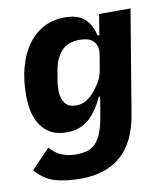

<svg xmlns="http://www.w3.org/2000/svg" viewBox="-83 -598 766 879"><g transform="rotate(-10 300.0 -158.0)"><path d="M224 212Q152 212 102 197Q52 182 13 136L100 46Q124 75 154.5 87Q185 99 220 99Q248 99 270 93Q292 87 309.5 70Q327 53 339 23Q351 -7 359 -54L374 -143H368Q354 -113 337.5 -88.5Q321 -64 301 -46Q281 -28 255 -18Q229 -8 196 -8Q154 -8 125 -23Q96 -38 77 -65Q58 -92 49.5 -128.5Q41 -165 41 -208Q41 -278 57 -337Q73 -396 103.5 -438.5Q134 -481 177.5 -504.5Q221 -528 275 -528Q338 -528 369 -499.5Q400 -471 411 -420H419L435 -516H581L501 -36Q480 90 409.5 151Q339 212 224 212ZM260 -122Q287 -122 307 -134.5Q327 -147 345 -168Q357 -182 372.5 -206Q388 -230 394 -266L405 -333Q411 -369 392.5 -392Q374 -415 325 -415Q269 -415 240 -381Q211 -347 202 -293L195 -251Q193 -242 192 -230Q191 -218 191 -202Q191 -169 206.5 -145.5Q222 -122 260 -122Z"/></g></svg>

Font: IBM Plex Mono
Style: Bold Italic
Weight: 700
Italic angle: -9°
Monospace: yes
Designer: Mike Abbink, Paul van der Laan, Pieter van Rosmalen
Foundry: Bold Monday
Version: Version 2.3